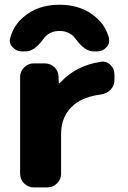

<svg xmlns="http://www.w3.org/2000/svg" viewBox="-20 -816 545 815"><path d="M65.4 -489.3Q65.4 -512.7 82.5 -529.8Q99.6 -546.9 123 -546.9H169.9Q194.3 -546.9 211.4 -530.3Q228.5 -513.7 228.5 -489.3L229.5 -464.8Q229.5 -463.9 231.4 -462.9Q233.4 -461.9 234.4 -463.9Q301.8 -538.1 408.2 -553.7Q412.1 -554.7 416 -554.7Q434.6 -554.7 448.2 -541Q465.8 -524.4 465.8 -500V-475.6Q465.8 -452.1 449.2 -435.1Q432.6 -418 408.2 -415Q335.9 -405.3 294.9 -372.1Q239.3 -326.2 239.3 -247.1V-78.1Q239.3 -54.7 222.2 -37.6Q205.1 -20.5 181.6 -20.5H123Q99.6 -20.5 82.5 -37.6Q65.4 -54.7 65.4 -78.1ZM442.4 -654.3Q443.4 -648.4 443.4 -642.6Q443.4 -627.9 431.6 -615.2Q416 -597.7 391.6 -597.7H377Q339.8 -597.7 300.8 -651.4Q295.9 -658.2 291 -663.1Q266.6 -684.6 232.4 -684.6Q198.2 -684.6 174.8 -663.1Q168.9 -658.2 165 -651.4Q126 -597.7 88.9 -597.7H74.2Q49.8 -597.7 34.2 -615.2Q21.5 -627.9 21.5 -642.6Q21.5 -648.4 23.4 -654.3Q37.1 -707 78.1 -742.2Q138.7 -795.9 232.4 -795.9Q326.2 -795.9 387.7 -742.2Q428.7 -707 442.4 -654.3Z"/></svg>

Font: Gen Jyuu Gothic Heavy
Style: Bold
Weight: 900
Designer: [Source Han Sans]
Ryoko NISHIZUKA  (kana & ideographs); Paul D. Hunt (Latin, Greek & Cyrillic); Wenlong ZHANG  (bopomofo
Version: Version 1.002.20150607